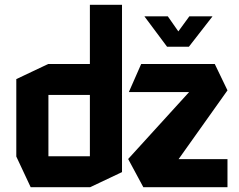

<svg xmlns="http://www.w3.org/2000/svg" viewBox="-20 -781 998 801"><path d="M108 0 48 -128V-451L181 -514H355V-761H489V-387H488L489 -386V-63L356 0ZM518 -397V-398L569 -514H876L929 -404L725 -117H929V0H578L515 -117V-118L769 -397ZM182 -385V-129H355V-385ZM677 -586 583 -712V-713H680L724 -650L770 -713H866V-712L768 -586Z"/></svg>

Font: Foldit Thin SemiBold
Style: Regular
Weight: 600
Version: Version 1.003